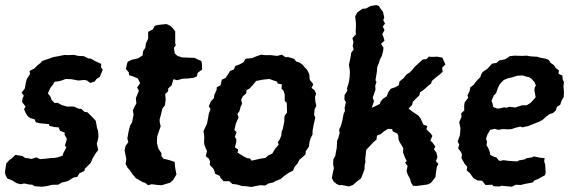

<svg xmlns="http://www.w3.org/2000/svg" viewBox="-33 -730 2301 766"><path d="M34 1 16 -10 -4 -18 -12 -34 -13 -45 -8 -78 5 -92 15 -99 28 -112 56 -108 67 -100 76 -99 93 -96 112 -102 127 -95 160 -98 165 -99 185 -100 200 -103 217 -109 220 -120 232 -142 226 -149 234 -176 224 -194 226 -200 206 -209 201 -222 185 -223 164 -228 162 -235 128 -238 110 -242 105 -254 88 -259 78 -266 69 -280 63 -294 69 -305 55 -323 57 -338 62 -348 53 -360 66 -377 70 -400 74 -415 87 -435 85 -447 103 -456 117 -470 129 -479 134 -486 150 -492 163 -496 179 -502 195 -505 226 -511 234 -510 262 -511 280 -507 301 -506 319 -497 330 -496 345 -487 371 -475 370 -461 377 -452 365 -423 352 -415 345 -405 327 -399 314 -409 302 -411 283 -409H278L252 -414L230 -415L210 -408L197 -405L185 -404L178 -392L169 -381L158 -358L168 -345L173 -331L185 -319L197 -320L213 -311L234 -305H261L282 -296H291L304 -284L316 -282L327 -271L336 -262L349 -248L352 -232L354 -220L358 -208L360 -186L357 -170L353 -157L359 -132L347 -116L336 -97L329 -80L324 -75L305 -56L304 -48L284 -39L275 -24L261 -22L238 -8L228 -5L214 -2L199 7H181L172 8L156 12L135 15L105 13L96 7L83 6L64 2L49 5Z M558 9 546 -1 537 -3 509 -19 500 -30 497 -33 484 -52 475 -62 468 -76 471 -94 467 -116 464 -130 468 -148 479 -163 475 -177 480 -206 486 -229 494 -242 497 -258 500 -273 497 -289 504 -305 511 -317 509 -339 513 -348 521 -368 514 -381 526 -398 517 -417 501 -424 482 -430 481 -441 469 -455 475 -480 479 -485 494 -492 517 -497 536 -509 538 -526 547 -540 549 -557 558 -576V-603L577 -613L584 -627L601 -631L631 -634L645 -628L655 -619L666 -605V-580V-559L668 -549L661 -539L664 -517L675 -507L693 -501L718 -500L744 -499L758 -492L770 -487L773 -474V-452L756 -440L752 -425L741 -420L718 -417L696 -416L674 -410L659 -414L652 -390L638 -377V-366L626 -355L628 -333L625 -310L615 -297L609 -272L604 -254V-244L608 -226L604 -215L594 -185L593 -161L597 -143L600 -135L611 -119V-107L620 -96L632 -94L646 -90L664 -84L665 -68L667 -54L671 -34L657 -11L645 -1L612 9L596 8L572 5Z M970 16 949 13 932 12 912 6 894 4 882 -7H859L847 -20L844 -28L825 -37L823 -46L819 -56L804 -72L805 -86L800 -97L788 -107L793 -128L787 -140L782 -154L781 -165L782 -183L779 -207L793 -237L798 -264L800 -276L807 -295L800 -306L808 -325L820 -338L822 -351L831 -371L832 -382L847 -390L852 -412L867 -419L877 -434L885 -447L900 -453L906 -467L925 -474L939 -482L947 -496L972 -498L989 -505L1009 -512L1024 -510H1048L1073 -507L1092 -512L1105 -502H1118L1141 -495L1148 -485L1163 -480L1175 -471L1183 -461L1192 -452L1201 -434L1202 -419L1203 -411L1217 -394L1210 -379L1222 -370L1228 -356L1224 -343L1225 -326L1229 -308L1222 -293L1220 -272L1225 -261L1218 -231L1214 -208V-194L1206 -178L1202 -164L1199 -144L1187 -127L1186 -114L1175 -104L1161 -92L1155 -79L1142 -64L1136 -49L1121 -42L1102 -29L1087 -16L1067 -8L1057 -2L1038 2L1025 10L1005 9L988 12ZM971 -89 1006 -97 1026 -100 1037 -110 1053 -117 1065 -137 1079 -153 1075 -162 1083 -174 1089 -188 1091 -207 1095 -214 1101 -244 1102 -267 1112 -281V-289L1111 -320L1103 -327V-353L1098 -368L1090 -377L1092 -393L1074 -397L1073 -404L1041 -415L1014 -412L989 -407L974 -389L962 -376L951 -371L949 -357L936 -346L929 -332L933 -316L927 -304L922 -286L914 -275L919 -262L908 -237L902 -211L911 -203L904 -184L910 -174L909 -160L904 -142L917 -134L915 -121L939 -106L953 -99L964 -98Z M1360 14 1330 8 1321 9 1310 4 1298 -6 1291 -20 1296 -46 1299 -59 1296 -75 1297 -94 1305 -109 1307 -123 1310 -137 1311 -148 1312 -169 1317 -180 1322 -199 1320 -213 1326 -225 1331 -242 1334 -255 1338 -277 1343 -286 1342 -301 1347 -322 1341 -333 1342 -352 1353 -368 1351 -377 1357 -395 1360 -409 1362 -425 1363 -444 1362 -453 1359 -471 1363 -490 1366 -504 1368 -519 1378 -533 1374 -546 1377 -562 1373 -578 1387 -593 1386 -605 1387 -622V-638L1384 -665L1393 -681L1413 -695L1427 -696L1445 -706L1468 -710L1478 -706L1487 -693L1495 -683L1500 -660L1496 -650L1503 -636L1494 -624L1501 -610L1492 -593L1496 -585L1501 -568L1487 -555L1497 -540L1495 -524L1490 -506L1483 -493L1478 -477L1472 -463L1471 -447L1468 -428L1465 -410L1469 -403L1464 -388L1465 -372L1458 -352L1454 -340L1459 -327L1455 -314L1450 -300L1468 -308L1483 -316L1485 -324L1494 -335L1510 -346L1516 -362L1526 -376L1544 -382L1558 -390L1561 -405L1578 -419L1589 -433L1603 -442L1613 -453L1622 -464L1631 -472L1644 -484L1654 -493L1668 -494L1678 -504L1691 -503L1711 -504L1732 -500L1737 -488L1744 -473L1731 -460L1733 -444L1724 -435L1706 -421L1690 -407L1687 -397L1670 -383L1659 -373L1643 -362L1640 -350L1628 -338L1614 -324L1611 -311L1597 -297L1612 -285L1627 -275L1636 -269L1644 -259L1648 -251L1656 -233L1672 -227L1668 -214L1685 -198L1692 -188L1684 -169L1692 -162L1704 -145L1698 -135L1708 -121L1712 -103L1706 -87L1716 -76L1710 -65L1707 -45L1704 -23L1686 0L1673 6L1658 8L1629 12L1615 11L1607 -1L1603 -16L1593 -35L1589 -48L1593 -68L1583 -82L1590 -87L1582 -103L1575 -122L1576 -138L1572 -146L1562 -162L1557 -173L1556 -189L1552 -197L1534 -206L1531 -215L1515 -216L1499 -206L1486 -195L1471 -189L1469 -173L1457 -163L1445 -150L1428 -132L1426 -112L1424 -94L1425 -84L1422 -72L1421 -54L1415 -37L1407 -18L1391 -6L1375 8Z M1936 13 1931 7 1904 8 1896 -2 1890 -9 1872 -10 1856 -19 1846 -33 1841 -40 1829 -50 1831 -65 1821 -76 1816 -85 1808 -99 1810 -114 1805 -125 1795 -138 1799 -153 1793 -166 1802 -191 1804 -218 1799 -243 1808 -263 1807 -278 1819 -289V-310L1821 -322L1835 -340L1832 -349L1841 -368L1843 -381L1857 -392L1869 -408L1883 -422L1887 -434L1893 -443L1912 -456L1920 -465L1930 -476L1948 -479L1959 -489L1980 -493L1990 -498L2001 -506L2020 -508L2050 -507L2068 -508L2085 -505L2104 -504H2109L2121 -500L2144 -496L2156 -491L2164 -479L2177 -470L2184 -459L2197 -449L2195 -436L2211 -428L2212 -412L2217 -403L2215 -387L2217 -362L2216 -343L2208 -330L2202 -312L2189 -304L2184 -289L2173 -279L2160 -275L2145 -264L2132 -252L2118 -244L2112 -242L2089 -233L2074 -227L2051 -222L2044 -225L2026 -221L2008 -215L1994 -214L1974 -215L1954 -212L1941 -216L1923 -212L1912 -194L1906 -177L1910 -164L1908 -151L1916 -137L1921 -123L1923 -112L1937 -105L1947 -102L1957 -90L1962 -88L1976 -91L1998 -88L2031 -86L2037 -90L2060 -94L2068 -99L2089 -102L2097 -106L2120 -101L2140 -99L2138 -87L2142 -73L2144 -40L2141 -31L2116 -17L2099 -10L2092 -2L2065 3L2044 8L2025 7L2009 15L1999 14L1966 11L1962 14ZM1950 -297H1958L1979 -302L1987 -300L2000 -304L2023 -301L2037 -306L2050 -310H2068L2083 -319L2091 -327L2104 -342L2099 -370L2100 -380L2105 -389L2099 -403L2088 -415L2078 -422L2068 -424L2052 -429L2031 -428L2006 -420L1997 -419L1977 -411L1968 -402L1960 -393L1953 -378L1946 -358L1937 -349L1928 -328L1931 -320L1935 -303Z"/></svg>

Font: Winky Rough Medium
Style: Italic
Weight: 500
Italic angle: -8.97852°
Designer: Simon Atzbach
Foundry: typofactur
Version: Version 1.206; ttfautohint (v1.8.4.7-5d5b)